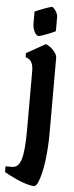

<svg xmlns="http://www.w3.org/2000/svg" viewBox="-108 -799 391 1011"><g transform="rotate(5 87.0 -294.0)"><path d="M35.2 -672.9V-733.9Q35.2 -735.4 47.6 -740.7Q60.1 -746.1 76.7 -752.4Q93.3 -758.8 107.4 -763.4Q121.6 -768.1 124.5 -768.1Q130.9 -768.1 143.6 -751Q156.2 -733.9 156.2 -715.8V-643.1Q156.2 -641.6 144.3 -636.2Q132.3 -630.9 116.2 -624.5Q100.1 -618.2 85.9 -613.5Q71.8 -608.9 67.4 -608.9Q55.7 -608.9 45.4 -628.9Q35.2 -648.9 35.2 -672.9ZM50.3 -112.8V-421.9Q50.3 -483.4 9.3 -491.2V-513.2L109.9 -569.8Q132.3 -561 151.1 -540.5Q169.9 -520 169.9 -502V-106Q169.9 -27.8 161.1 39.6Q156.7 74.7 149.2 106.9Q141.6 139.2 132.3 159.7Q123 180.2 112.3 180.2Q95.7 180.2 71.8 173.1Q47.9 166 23.7 155.3Q-0.5 144.5 -19 134.8L-45.9 120.1V89.8H-11.7Q22.9 89.8 36.6 43.9Q50.3 -1.5 50.3 -112.8Z"/></g></svg>

Font: Bokor
Style: Regular
Weight: 400
Designer: Danh Hong
Foundry: Danh Hong
Version: Version 8.002; ttfautohint (v1.8.3)